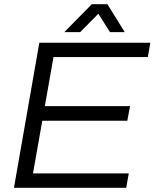

<svg xmlns="http://www.w3.org/2000/svg" viewBox="-20 -888 731 908"><path d="M46 0 166 -686H691L679 -618H233L192 -386H595L582 -317H180L136 -68H589L577 0ZM284 -736 414 -868H488L570 -736H500L430 -847H469L359 -736Z"/></svg>

Font: Archivo SemiBold Light
Style: Italic
Weight: 300
Italic angle: -10°
Version: Version 2.001